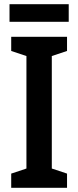

<svg xmlns="http://www.w3.org/2000/svg" viewBox="-20 -888 370 908"><path d="M305 -868H25V-785H305ZM297 0V-67L225 -91V-623L297 -647V-714H33V-647L105 -623V-91L33 -67V0Z"/></svg>

Font: Noto Sans Lao UI Cond SemBd
Style: Regular
Weight: 600
Width: 3
Designer: Monotype Design Team
Foundry: Monotype Imaging Inc.
Version: Version 2.000